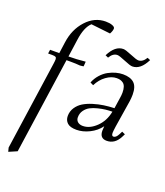

<svg xmlns="http://www.w3.org/2000/svg" viewBox="-182 -868 1114 1293"><g transform="rotate(20 374.5 -221.5)"><path d="M24.9 274.9 116.2 -359.9Q119.1 -379.4 119.1 -391.1Q119.1 -402.8 112.3 -407Q105.5 -411.1 87.9 -411.1H58.1L62 -439H127.9L139.2 -520Q152.3 -617.2 211.4 -681.6Q270.5 -746.1 350.1 -746.1Q378.4 -746.1 397.7 -738.8Q417 -731.4 417 -720.2Q417 -703.6 403.8 -680.2L265.1 -695.8Q224.6 -658.7 211.9 -566.9L193.8 -439Q250 -439 314.9 -445.8L313 -418L312 -411.1L287.1 -408.2Q260.3 -411.1 217.8 -411.1H189.9L90.8 277.8L32.2 303.2Z M326.2 -61Q326.2 -94.7 344 -121.8Q361.8 -148.9 389.6 -165.8Q417.5 -182.6 455.3 -194.3Q493.2 -206.1 529.5 -211.2Q565.9 -216.3 604 -217.8L614.7 -290Q619.1 -315.4 619.1 -334Q619.1 -358.9 613.3 -375.5Q607.4 -392.1 596.4 -399.9Q585.4 -407.7 574.7 -410.4Q564 -413.1 549.8 -413.1Q513.2 -413.1 475.8 -386.2Q438.5 -359.4 416 -314L393.1 -325.2Q405.8 -357.9 428.7 -383.5Q451.7 -409.2 478.3 -423.6Q504.9 -438 531 -445.1Q557.1 -452.1 581.1 -452.1Q633.8 -452.1 660.9 -427.5Q688 -402.8 688 -345.2Q688 -320.3 684.1 -294.9L653.8 -104Q648.9 -68.8 648.9 -58.1Q648.9 -35.2 662.1 -35.2Q680.7 -35.2 695.8 -64.9L707 -86.9L730 -76.2L718.8 -54.2Q687.5 6.8 628.9 6.8Q579.1 6.8 579.1 -47.9Q579.1 -60.5 581.1 -80.1Q551.3 -39.6 504.4 -16.4Q457.5 6.8 412.1 6.8Q366.7 6.8 346.4 -12Q326.2 -30.8 326.2 -61ZM393.1 -76.2Q393.1 -55.7 407 -43.9Q420.9 -32.2 443.8 -32.2Q493.2 -32.2 539.3 -76.4Q585.4 -120.6 599.1 -190.9Q573.7 -190.4 551 -188Q528.3 -185.5 497.8 -178Q467.3 -170.4 445.6 -158.9Q423.8 -147.5 408.4 -126Q393.1 -104.5 393.1 -76.2ZM425.8 -532.2Q465.8 -612.8 524.9 -612.8Q540.5 -612.8 585.4 -594Q630.4 -575.2 644 -575.2Q675.3 -575.2 697.8 -612.8L718.8 -604Q678.7 -522.9 620.1 -522.9Q604.5 -522.9 559.6 -542Q514.6 -561 501 -561Q469.2 -561 446.8 -522.9Z"/></g></svg>

Font: Dihjauti S
Style: Italic
Weight: 400
Italic angle: -9°
Designer: T. Christopher White
Version: Version 3.0.0